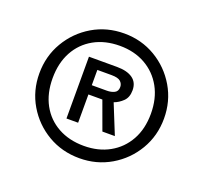

<svg xmlns="http://www.w3.org/2000/svg" viewBox="-89 -837 717 673"><g transform="rotate(20 269.5 -500.5)"><path d="M268 -268Q203 -268 150.2 -299Q97.5 -330 66.2 -382.8Q35 -435.5 35 -500Q35 -564.5 66.2 -617.5Q97.5 -670.5 150.2 -701.8Q203 -733 268 -733Q332 -733 384.8 -701.8Q437.5 -670.5 468.8 -617.5Q500 -564.5 500 -500Q500 -435.5 468.8 -382.8Q437.5 -330 384.8 -299Q332 -268 268 -268ZM268 -314Q322 -314 363.2 -337Q404.5 -360 427.8 -401.8Q451 -443.5 451 -500Q451 -556.5 427.8 -598.5Q404.5 -640.5 363.2 -663.8Q322 -687 268 -687Q213 -687 171.5 -663.8Q130 -640.5 107.2 -598.5Q84.5 -556.5 84.5 -500Q84.5 -443.5 107.2 -401.8Q130 -360 171.5 -337Q213 -314 268 -314ZM178.5 -383.5V-614H283Q321 -614 341.8 -599.2Q362.5 -584.5 362.5 -555.5Q362.5 -529 347.5 -514.5Q332.5 -500 314.5 -493.5L359 -383.5H312.5L274 -489H222V-383.5ZM222 -523.5H278Q294.5 -523.5 306.2 -529.5Q318 -535.5 318 -551.5Q318 -563.5 308.8 -572Q299.5 -580.5 275 -580.5H222Z"/></g></svg>

Font: Public Sans Thin
Style: Regular
Weight: 400
Version: Version 2.001